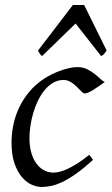

<svg xmlns="http://www.w3.org/2000/svg" viewBox="-20 -724 444 764"><path d="M397 -397.9Q386.7 -390.6 375.2 -382.3Q363.8 -374 353 -367.4Q342.3 -360.8 332.8 -356.4Q323.2 -352.1 316.9 -352.1Q311.5 -352.1 303.7 -360.4Q295.9 -368.7 285.4 -378.9Q274.9 -389.2 261.7 -397.5Q248.5 -405.8 232.9 -405.8Q210.9 -405.8 192.1 -395Q173.3 -384.3 158.2 -366.2Q143.1 -348.1 131.6 -324.5Q120.1 -300.8 112.5 -275.1Q105 -249.5 101.1 -223.6Q97.2 -197.8 97.2 -174.8Q97.2 -143.1 104.2 -117.7Q111.3 -92.3 124 -74.5Q136.7 -56.6 154.3 -46.9Q171.9 -37.1 192.9 -37.1Q201.7 -37.1 215.3 -40Q229 -43 246.8 -51Q264.6 -59.1 286.6 -72.8Q308.6 -86.4 335 -107.9Q338.9 -102.5 343.3 -97.2Q347.7 -91.8 350.1 -87.9Q312 -53.2 281.7 -32Q251.5 -10.7 226.8 0.7Q202.1 12.2 182.4 16.1Q162.6 20 145 20Q128.4 20 107.9 11.7Q87.4 3.4 69.1 -17.1Q50.8 -37.6 38.3 -71.8Q25.9 -106 25.9 -157.2Q25.9 -189.9 32.7 -224.9Q39.6 -259.8 54.9 -293.2Q70.3 -326.7 95 -356.9Q119.6 -387.2 155.8 -411.1Q169.4 -419.9 186 -428.2Q202.6 -436.5 220.5 -442.9Q238.3 -449.2 255.6 -453.1Q272.9 -457 288.1 -457Q309.6 -457 326.4 -448.7Q343.3 -440.4 356.4 -429.9Q369.6 -419.4 379.6 -409.9Q389.6 -400.4 397 -397.9ZM382.3 -501 280.8 -630.4 147.5 -501Q143.1 -503.9 139.6 -508.5Q136.2 -513.2 131.3 -522.9L270 -704.1H314.9L404.3 -522.9Q397.5 -513.2 393.8 -508.8Q390.1 -504.4 382.3 -501Z"/></svg>

Font: Akkhara
Style: Italic
Weight: 400
Italic angle: -7°
Designer: J. Victor Gaultney
Version: Version 1.00 June 13, 2006, initial release